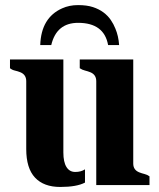

<svg xmlns="http://www.w3.org/2000/svg" viewBox="-20 -723 623 750"><path d="M312 -9.8Q279.8 7.3 215.3 7.3Q150.9 7.3 116.7 -29.3Q82.5 -65.9 82.5 -140.6V-405.8Q82.5 -431.6 59.1 -440.9Q49.3 -444.8 38.3 -447.3Q27.3 -449.7 19 -456.5V-490.7H227.5V-127.4Q227.5 -90.3 239.5 -70.8Q251.5 -51.3 273.9 -51.3Q296.4 -51.3 312 -61.5ZM356 -405.8Q356 -431.6 332.5 -440.9Q322.8 -444.8 311.8 -447.5Q300.8 -450.2 291.5 -456.5V-490.7H500.5V-84Q500.5 -59.1 523.9 -49.8Q533.7 -45.9 544.7 -43.2Q555.7 -40.5 564 -34.2V0H356ZM285.2 -633.8Q200.7 -633.8 180.2 -546.9H137.2Q140.6 -653.8 222.7 -690.4Q250.5 -703.1 284.9 -703.1Q319.3 -703.1 343 -695.3Q366.7 -687.5 383.8 -674.8Q400.9 -662.1 412.4 -645.5Q423.8 -628.9 430.7 -611.3Q442.9 -582.5 445.3 -546.9H402.3Q386.7 -633.8 285.2 -633.8Z"/></svg>

Font: Stardos Stencil
Style: Bold
Weight: 700
Designer: vernon adams
Foundry: vernon adams
Version: Version 1.000